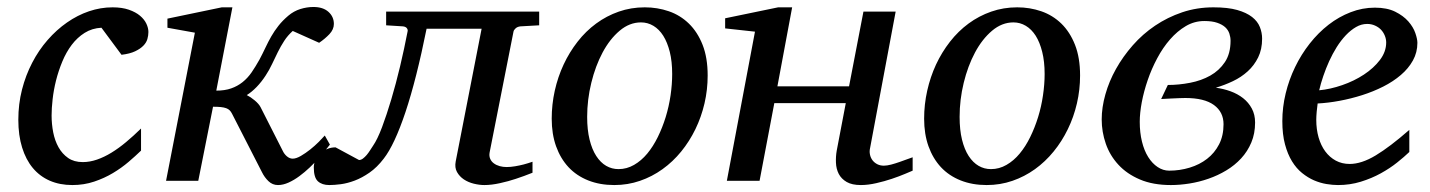

<svg xmlns="http://www.w3.org/2000/svg" viewBox="-20 -515 4075 547"><path d="M402.8 -423.8Q402.8 -414.1 399.9 -403.8Q397 -393.6 388.4 -384.8Q379.9 -376 365 -368.9Q350.1 -361.8 326.2 -358.9L269 -436Q242.2 -434.6 221.2 -421.4Q200.2 -408.2 184.3 -387.2Q168.5 -366.2 157.5 -339.6Q146.5 -313 139.6 -285.6Q132.8 -258.3 129.9 -232.2Q127 -206.1 127 -186Q127 -161.6 131.6 -137.9Q136.2 -114.3 146.7 -95.5Q157.2 -76.7 174.1 -64.9Q190.9 -53.2 215.8 -53.2Q235.8 -53.2 256.3 -60.3Q276.9 -67.4 297.6 -80.1Q318.4 -92.8 339.4 -110.4Q360.4 -127.9 381.8 -148.9V-85.9Q366.2 -70.8 346.2 -53.7Q326.2 -36.6 301.8 -22Q277.3 -7.3 248.3 2.4Q219.2 12.2 186 12.2Q150.4 12.2 121.8 -0.2Q93.3 -12.7 73.5 -36.4Q53.7 -60.1 43 -94.7Q32.2 -129.4 32.2 -173.8Q32.2 -218.8 42.7 -259.8Q53.2 -300.8 71.8 -336.4Q90.3 -372.1 115.7 -401.1Q141.1 -430.2 170.9 -450.9Q200.7 -471.7 233.6 -482.9Q266.6 -494.1 300.8 -494.1Q327.6 -494.1 347.2 -487.3Q366.7 -480.5 378.9 -470.2Q391.1 -460 397 -447.5Q402.8 -435.1 402.8 -423.8Z M931.2 -446.8Q931.2 -431.2 918.5 -417.7Q905.8 -404.3 889.2 -393.1L814 -426.8Q799.8 -414.1 789.8 -398.7Q779.8 -383.3 771.5 -366.5Q763.2 -349.6 755.1 -332.5Q747.1 -315.4 736.8 -299.8Q725.1 -281.7 711.2 -267.3Q697.3 -252.9 683.1 -244.1Q693.8 -238.8 705.6 -229Q717.3 -219.2 722.2 -210L785.2 -85.9Q789.6 -76.2 797.4 -69.6Q805.2 -63 814 -63Q823.7 -63 837.2 -70.8Q850.6 -78.6 863.8 -89.1Q877 -99.6 888.2 -110.8Q899.4 -122.1 905.3 -128.9L919.9 -103Q916 -98.1 907.7 -87.6Q899.4 -77.1 887.9 -64.2Q876.5 -51.3 862.3 -37.8Q848.1 -24.4 833 -13.2Q817.9 -2 802.2 5.1Q786.6 12.2 772 12.2Q756.3 12.2 744.9 1.2Q733.4 -9.8 726.1 -24.9L641.1 -190.9Q638.2 -196.8 634.3 -200.7Q630.4 -204.6 624.3 -206.8Q618.2 -209 609.1 -210Q600.1 -210.9 586.9 -210.9L544.9 0H453.1L535.2 -421.9L457 -436V-461.9L611.8 -494.1H642.1L596.2 -256.8Q620.6 -256.8 638.7 -263.2Q656.7 -269.5 671.1 -281Q685.5 -292.5 696.8 -308.8Q708 -325.2 719.2 -345.2Q728.5 -362.8 736.3 -379.4Q744.1 -396 752.9 -411.4Q761.7 -426.8 773.2 -441.4Q784.7 -456.1 801.3 -470.2Q816.9 -483.4 835.7 -489.3Q854.5 -495.1 873 -495.1Q900.4 -495.1 915.8 -481.2Q931.2 -467.3 931.2 -446.8Z M1462.9 -439.9Q1454.1 -439 1449 -434.3Q1443.8 -429.7 1442.9 -424.8L1375 -81.1Q1373 -70.8 1376.5 -62.7Q1379.9 -54.7 1387 -49.6Q1394 -44.4 1403.6 -41.7Q1413.1 -39.1 1423.3 -39.1Q1434.6 -39.1 1447.5 -41.3Q1460.4 -43.5 1471.7 -46.4Q1484.4 -49.8 1497.1 -54.2V-22.9Q1473.1 -13.2 1449.2 -5.4Q1428.7 1.5 1404.5 6.8Q1380.4 12.2 1359.9 12.2Q1345.7 12.2 1329.8 8.3Q1314 4.4 1301.5 -3.9Q1289.1 -12.2 1282 -24.9Q1274.9 -37.6 1278.3 -55.2L1352.1 -433.1H1195.3Q1166.5 -289.6 1135.3 -196Q1104 -102.5 1073.2 -63Q1054.2 -38.1 1032.7 -23.2Q1011.2 -8.3 990.5 -0.5Q969.7 7.3 950.9 9.8Q932.1 12.2 918 12.2Q897.5 12.2 885.7 1.5Q874 -9.3 874 -38.1Q874 -48.8 878.7 -59.1Q883.3 -69.3 891.8 -77.4Q900.4 -85.4 911.6 -90.3Q922.9 -95.2 936 -95.2L1002.9 -59.1Q1008.3 -59.1 1013.9 -63.2Q1019.5 -67.4 1024.7 -73.5Q1029.8 -79.6 1034.4 -86.9Q1039.1 -94.2 1043 -100.1Q1055.2 -117.7 1068.4 -152.6Q1081.5 -187.5 1094.7 -231.7Q1107.9 -275.9 1119.9 -326.2Q1131.8 -376.5 1141.1 -424.8Q1142.6 -429.7 1139.4 -434.3Q1136.2 -439 1127.9 -439.9L1080.1 -442.9V-481.9H1516.1V-442.9Z M1895 -304.2Q1895 -339.8 1888.2 -367.2Q1881.3 -394.5 1869.6 -413.1Q1857.9 -431.6 1841.6 -441.4Q1825.2 -451.2 1806.2 -451.2Q1773.4 -451.2 1745.4 -427.5Q1717.3 -403.8 1696.8 -365.5Q1676.3 -327.1 1664.6 -279.1Q1652.8 -231 1652.8 -182.1Q1652.8 -145 1659.7 -117.2Q1666.5 -89.4 1678.7 -70.6Q1690.9 -51.8 1707 -42.5Q1723.1 -33.2 1742.2 -33.2Q1765.6 -33.2 1786.4 -45.2Q1807.1 -57.1 1824 -77.4Q1840.8 -97.7 1854 -124.5Q1867.2 -151.4 1876.5 -181.4Q1885.7 -211.4 1890.4 -243.2Q1895 -274.9 1895 -304.2ZM1996.1 -299.8Q1996.1 -259.3 1987.1 -220.5Q1978 -181.6 1961.2 -147Q1944.3 -112.3 1920.7 -83.3Q1897 -54.2 1867.4 -33Q1837.9 -11.7 1803.2 0.2Q1768.6 12.2 1730 12.2Q1689 12.2 1655.8 -1Q1622.6 -14.2 1599.6 -38.8Q1576.7 -63.5 1564.2 -98.4Q1551.8 -133.3 1551.8 -176.8Q1551.8 -217.3 1560.5 -256.6Q1569.3 -295.9 1585.7 -331.1Q1602.1 -366.2 1625.5 -396.2Q1648.9 -426.3 1678.5 -448Q1708 -469.7 1742.9 -481.9Q1777.8 -494.1 1816.9 -494.1Q1853 -494.1 1885.5 -482.9Q1918 -471.7 1942.6 -447.8Q1967.3 -423.8 1981.7 -387.2Q1996.1 -350.6 1996.1 -299.8Z M2580.1 -28.8Q2574.2 -26.4 2558.1 -19.5Q2542 -12.7 2521 -5.6Q2500 1.5 2476.6 6.8Q2453.1 12.2 2432.6 12.2Q2407.2 12.2 2392.1 3.4Q2377 -5.4 2369.6 -19.5Q2362.3 -33.7 2361.6 -51.3Q2360.8 -68.8 2363.8 -85.9L2389.6 -221.2H2186L2144 0H2050.8L2130.9 -424.8L2045.9 -434.1V-462.9L2196.8 -494.1H2236.8L2194.8 -269H2398.9L2439.9 -481.9H2531.7L2459 -94.2Q2456.5 -84 2458.5 -74.7Q2460.4 -65.4 2465.8 -58.3Q2471.2 -51.3 2479.5 -47.1Q2487.8 -43 2498 -43Q2506.8 -43 2518.8 -46.1Q2530.8 -49.3 2542.7 -53.5Q2554.7 -57.6 2564.9 -61.5Q2575.2 -65.4 2580.1 -66.9Z M2956.1 -304.2Q2956.1 -339.8 2949.2 -367.2Q2942.4 -394.5 2930.7 -413.1Q2918.9 -431.6 2902.6 -441.4Q2886.2 -451.2 2867.2 -451.2Q2834.5 -451.2 2806.4 -427.5Q2778.3 -403.8 2757.8 -365.5Q2737.3 -327.1 2725.6 -279.1Q2713.9 -231 2713.9 -182.1Q2713.9 -145 2720.7 -117.2Q2727.5 -89.4 2739.7 -70.6Q2752 -51.8 2768.1 -42.5Q2784.2 -33.2 2803.2 -33.2Q2826.7 -33.2 2847.4 -45.2Q2868.2 -57.1 2885 -77.4Q2901.9 -97.7 2915 -124.5Q2928.2 -151.4 2937.5 -181.4Q2946.8 -211.4 2951.4 -243.2Q2956.1 -274.9 2956.1 -304.2ZM3057.1 -299.8Q3057.1 -259.3 3048.1 -220.5Q3039.1 -181.6 3022.2 -147Q3005.4 -112.3 2981.7 -83.3Q2958 -54.2 2928.5 -33Q2898.9 -11.7 2864.3 0.2Q2829.6 12.2 2791 12.2Q2750 12.2 2716.8 -1Q2683.6 -14.2 2660.6 -38.8Q2637.7 -63.5 2625.2 -98.4Q2612.8 -133.3 2612.8 -176.8Q2612.8 -217.3 2621.6 -256.6Q2630.4 -295.9 2646.7 -331.1Q2663.1 -366.2 2686.5 -396.2Q2710 -426.3 2739.5 -448Q2769 -469.7 2804 -481.9Q2838.9 -494.1 2877.9 -494.1Q2914.1 -494.1 2946.5 -482.9Q2979 -471.7 3003.7 -447.8Q3028.3 -423.8 3042.7 -387.2Q3057.1 -350.6 3057.1 -299.8Z M3485.8 -398.9Q3485.8 -409.2 3482.4 -419.4Q3479 -429.7 3470.5 -437.5Q3461.9 -445.3 3447.5 -450.2Q3433.1 -455.1 3411.1 -455.1Q3382.8 -455.1 3358.4 -440.7Q3334 -426.3 3313.5 -402.8Q3293 -379.4 3276.9 -349.1Q3260.7 -318.8 3249.8 -286.9Q3238.8 -254.9 3232.9 -223.9Q3227.1 -192.9 3227.1 -168Q3227.1 -137.2 3233.4 -111.6Q3239.7 -85.9 3251.2 -67.6Q3262.7 -49.3 3278.1 -39.1Q3293.5 -28.8 3311 -28.8Q3341.3 -28.8 3369.4 -37.4Q3397.5 -45.9 3418.9 -62.5Q3440.4 -79.1 3453.1 -103.8Q3465.8 -128.4 3465.8 -161.1Q3465.8 -195.8 3438.5 -215.8Q3411.1 -235.8 3356.9 -235.8Q3351.6 -235.8 3340.3 -235.4Q3329.1 -234.9 3317.4 -234.4Q3303.7 -233.4 3288.1 -232.9L3307.1 -272.9Q3338.4 -272.9 3370.4 -279.1Q3402.3 -285.2 3428 -299.6Q3453.6 -314 3469.7 -338.1Q3485.8 -362.3 3485.8 -398.9ZM3575.7 -404.8Q3575.7 -374.5 3564.5 -351.6Q3553.2 -328.6 3534.7 -311.8Q3516.1 -294.9 3492.4 -283.7Q3468.8 -272.5 3443.8 -265.1Q3465.8 -262.2 3485.8 -254.9Q3505.9 -247.6 3521.5 -235.4Q3537.1 -223.1 3546.4 -205.8Q3555.7 -188.5 3555.7 -166Q3555.7 -134.3 3544.9 -108.9Q3534.2 -83.5 3515.9 -63.7Q3497.6 -43.9 3473.6 -29.5Q3449.7 -15.1 3423.1 -5.9Q3396.5 3.4 3368.9 7.8Q3341.3 12.2 3315.9 12.2Q3264.6 12.2 3227.5 -3.7Q3190.4 -19.5 3166.3 -45.7Q3142.1 -71.8 3130.4 -105.5Q3118.7 -139.2 3118.7 -174.8Q3118.7 -209 3129.2 -246.1Q3139.6 -283.2 3159.4 -318.6Q3179.2 -354 3207.3 -386Q3235.4 -418 3270.8 -441.9Q3306.2 -465.8 3348.1 -480Q3390.1 -494.1 3437 -494.1Q3478 -494.1 3504.6 -486.6Q3531.2 -479 3547.1 -466.6Q3563 -454.1 3569.3 -438Q3575.7 -421.9 3575.7 -404.8Z M3929.2 -394Q3929.2 -403.8 3925.3 -413.3Q3921.4 -422.9 3914.6 -430.2Q3907.7 -437.5 3897.5 -442.1Q3887.2 -446.8 3875 -446.8Q3858.4 -446.8 3843.3 -438Q3828.1 -429.2 3814.2 -414.6Q3800.3 -399.9 3788.3 -380.9Q3776.4 -361.8 3766.8 -340.8Q3757.3 -319.8 3750 -298.3Q3742.7 -276.9 3738.3 -257.8Q3770 -260.7 3804 -272.5Q3837.9 -284.2 3865.7 -302.5Q3893.6 -320.8 3911.4 -344.2Q3929.2 -367.7 3929.2 -394ZM4018.1 -393.1Q4018.1 -365.7 4005.4 -342.8Q3992.7 -319.8 3970.9 -301.3Q3949.2 -282.7 3920.7 -268.3Q3892.1 -253.9 3860.6 -243.9Q3829.1 -233.9 3796.4 -227.8Q3763.7 -221.7 3733.9 -220.2Q3732.4 -210.4 3731.2 -196.8Q3730 -183.1 3730 -173.8Q3730 -146.5 3736.6 -123.5Q3743.2 -100.6 3755.6 -83.7Q3768.1 -66.9 3785.6 -57.4Q3803.2 -47.9 3825.2 -47.9Q3858.9 -47.9 3899.4 -72.3Q3939.9 -96.7 3995.1 -145V-82Q3981 -68.4 3960.4 -52Q3939.9 -35.6 3913.8 -21.2Q3887.7 -6.8 3856.9 2.7Q3826.2 12.2 3792 12.2Q3776.9 12.2 3759 9.3Q3741.2 6.3 3723.6 -1.2Q3706.1 -8.8 3689.7 -22Q3673.3 -35.2 3660.9 -55.4Q3648.4 -75.7 3640.9 -103.8Q3633.3 -131.8 3633.3 -169.9Q3633.3 -209.5 3642.8 -248.8Q3652.3 -288.1 3669.7 -324Q3687 -359.9 3711.4 -390.9Q3735.8 -421.9 3765.1 -444.6Q3794.4 -467.3 3827.9 -480.2Q3861.3 -493.2 3897 -493.2Q3931.6 -493.2 3954.8 -481.7Q3978 -470.2 3992.2 -454.1Q4006.3 -438 4012.2 -420.9Q4018.1 -403.8 4018.1 -393.1Z"/></svg>

Font: Charis SIL CyrE
Style: Italic
Weight: 400
Italic angle: -11°
Foundry: SIL International
Version: Version 5.000